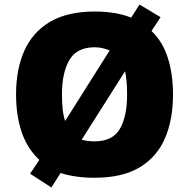

<svg xmlns="http://www.w3.org/2000/svg" viewBox="-20 -776 837 849"><path d="M745 -358Q745 -247 709.5 -164.5Q674 -82 597.5 -36Q521 10 398 10Q313 10 248 -11L207 53L113 -8L154 -69Q101 -118 76 -191.5Q51 -265 51 -359Q51 -470 88 -552.5Q125 -635 202 -680Q279 -725 399 -725Q494 -725 560 -698L597 -756L690 -700L650 -639Q700 -591 722.5 -519Q745 -447 745 -358ZM254 -358Q254 -324 257 -294.5Q260 -265 268 -241L465 -553Q451 -559 434 -563Q417 -567 399 -567Q320 -567 287 -511Q254 -455 254 -358ZM542 -358Q542 -419 533 -461L341 -158Q353 -155 367.5 -153Q382 -151 398 -151Q478 -151 510 -206Q542 -261 542 -358Z"/></svg>

Font: Noto Sans Black
Style: Regular
Weight: 900
Designer: Monotype Design Team
Foundry: Monotype Imaging Inc.
Version: Version 2.007